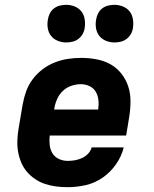

<svg xmlns="http://www.w3.org/2000/svg" viewBox="-20 -768 640 796"><path d="M261 8Q236 8 212.5 5Q189 2 166.5 -5.5Q144 -13 125 -26Q106 -39 91.5 -56Q77 -73 68 -94.5Q59 -116 55 -139Q51 -162 52 -186.5Q53 -211 57 -235L74 -335Q79 -363 88.5 -389.5Q98 -416 115.5 -439.5Q133 -463 157 -481Q181 -499 208 -509.5Q235 -520 262.5 -524Q290 -528 317 -528Q349 -528 380.5 -522Q412 -516 438 -501.5Q464 -487 483 -463Q502 -439 511.5 -410Q521 -381 521 -349Q521 -317 516 -285L503 -206H186Q184 -186 186 -167Q188 -148 197.5 -132.5Q207 -117 224 -109Q241 -101 261 -101Q275 -101 290 -103.5Q305 -106 319.5 -112.5Q334 -119 345 -130.5Q356 -142 360 -157H493Q484 -120 461 -87Q438 -54 405.5 -31.5Q373 -9 335.5 -0.5Q298 8 261 8ZM204 -314H387Q390 -334 388 -353Q386 -372 377 -387.5Q368 -403 351 -411Q334 -419 315 -419Q295 -419 275 -412Q255 -405 240 -390.5Q225 -376 216.5 -356.5Q208 -337 205 -317ZM455 -592Q436 -592 419 -599Q402 -606 391.5 -619.5Q381 -633 378 -651.5Q375 -670 379 -689Q381 -702 387.5 -714Q394 -726 405 -734Q416 -742 429 -745Q442 -748 455 -748Q473 -748 490 -741Q507 -734 517.5 -720.5Q528 -707 531 -688.5Q534 -670 531 -651Q529 -638 522 -626Q515 -614 504 -606Q493 -598 480 -595Q467 -592 455 -592ZM255 -592Q236 -592 219 -599Q202 -606 191.5 -619.5Q181 -633 178 -651.5Q175 -670 179 -689Q181 -702 187.5 -714Q194 -726 205 -734Q216 -742 229 -745Q242 -748 255 -748Q273 -748 290 -741Q307 -734 317.5 -720.5Q328 -707 331 -688.5Q334 -670 331 -651Q329 -638 322 -626Q315 -614 304 -606Q293 -598 280 -595Q267 -592 255 -592Z"/></svg>

Font: Iosevka Etoile Heavy Oblique
Style: Regular
Weight: 900
Italic angle: -9°
Designer: Belleve Invis
Foundry: Belleve Invis
Version: Version 15.5.2; ttfautohint (v1.8.4)